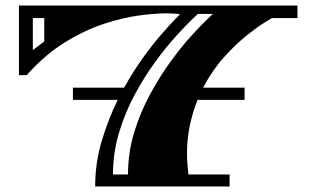

<svg xmlns="http://www.w3.org/2000/svg" viewBox="-20 -670 1146 690"><path d="M322 0Q322 -84 345.5 -163Q369 -242 403 -311H242V-355H426Q459 -414 494 -462.5Q529 -511 559.5 -546Q590 -581 608.5 -600Q627 -619 627 -619Q627 -619 613.5 -620.5Q600 -622 575 -622Q538 -622 480.5 -614.5Q423 -607 354 -584.5Q285 -562 213.5 -518Q142 -474 76 -400H48V-650H1049V-605H957Q957 -605 931.5 -589.5Q906 -574 867 -543Q828 -512 785.5 -465Q743 -418 710 -355H859V-311H690Q673 -269 662.5 -220.5Q652 -172 652 -116Q652 -98 653.5 -80.5Q655 -63 657 -43H805V0ZM386 -43H440Q440 -121 462 -193.5Q484 -266 519 -330.5Q554 -395 592.5 -448Q631 -501 666 -539.5Q701 -578 723 -599Q745 -620 745 -620H691Q691 -620 669 -599Q647 -578 612 -539.5Q577 -501 538.5 -448.5Q500 -396 465 -331.5Q430 -267 408 -194Q386 -121 386 -43ZM98 -490 139 -521V-605H98Z"/></svg>

Font: Diplomata
Style: Regular
Weight: 400
Designer: Eduardo Rodriguez Tunni
Foundry: Eduardo Rodriguez Tunni
Version: Version 1.002; ttfautohint (v1.8.4.7-5d5b);gftools[0.9.23]